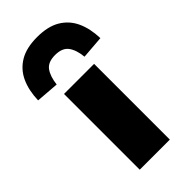

<svg xmlns="http://www.w3.org/2000/svg" viewBox="-278 -846 907 907"><g transform="rotate(-45 175.0 -393.0)"><path d="M75 0V-506H276V0ZM82 -562 -33 -571Q-31 -636 -9 -684Q13 -732 58 -759Q103 -786 175 -786Q247 -786 292 -759Q337 -732 359 -684Q381 -636 383 -571L268 -562Q263 -612 242.5 -639Q222 -666 175 -666Q128 -666 108 -639Q88 -612 82 -562Z"/></g></svg>

Font: Nunito Sans 7pt SemiExpanded Black
Style: Regular
Weight: 900
Width: 6
Designer: Vernon Adams
Foundry: Vernon Adams
Version: Version 3.101;gftools[0.9.27]